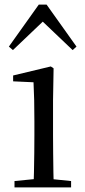

<svg xmlns="http://www.w3.org/2000/svg" viewBox="-20 -818 372 838"><path d="M43.3 0V-27.8L153.1 -38.6H184.5L290.3 -27.8V0ZM126.3 0Q127.3 -24.4 128.2 -65.3Q129.1 -106.3 129.6 -150.7Q130.1 -195.1 130.1 -228.5V-288.8Q130.1 -339.6 129.2 -380.6Q128.3 -421.6 126.3 -458.9L37.3 -463V-488.6L201.7 -528L213.9 -519.8L211.5 -380.2V-228.5Q211.5 -195.1 212 -150.7Q212.5 -106.3 213.1 -65.3Q213.7 -24.4 214.7 0ZM297 -599.4 139.4 -749.5H194L36.4 -599.4L18.7 -614.6L149.2 -797.8H183.4L313.9 -614.6Z"/></svg>

Font: Source Han Serif JP VF
Style: Regular
Weight: 250
Designer: Ryoko NISHIZUKA 西塚涼子 (kana & ideographs); Frank Grießhammer (Latin, Greek & Cyrillic); Wenlong ZHANG 张文龙 (bopomofo); San
Foundry: Adobe
Version: Version 2.001;hotconv 1.1.0;makeotfexe 2.6.0